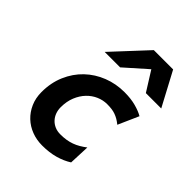

<svg xmlns="http://www.w3.org/2000/svg" viewBox="-220 -895 1030 1030"><g transform="rotate(45 295.0 -380.0)"><path d="M484.9 -351.6Q471.2 -362.8 458.3 -370.4Q445.3 -377.9 431.6 -382.8Q418 -387.7 402.6 -389.6Q387.2 -391.6 368.2 -391.6Q337.9 -391.6 308.3 -378.9Q278.8 -366.2 255.6 -342Q232.4 -317.9 218 -283Q203.6 -248 203.6 -203.1Q203.6 -182.1 210.4 -163.3Q217.3 -144.5 230.5 -130.1Q243.7 -115.7 262.5 -107.4Q281.2 -99.1 305.2 -99.1Q329.1 -99.1 349.1 -102.3Q369.1 -105.5 387.5 -112.1Q405.8 -118.7 422.9 -128.7Q439.9 -138.7 457.5 -151.9L452.6 -33.7Q418.9 -12.2 375.7 0Q332.5 12.2 277.8 12.2Q235.8 12.2 198.7 -2Q161.6 -16.1 133.8 -42.5Q106 -68.8 89.6 -106Q73.2 -143.1 73.2 -188.5Q73.2 -259.3 98.4 -317.4Q123.5 -375.5 166.7 -416.7Q210 -458 267.3 -480.5Q324.7 -502.9 388.7 -502.9Q437.5 -502.9 475.3 -492.7Q513.2 -482.4 536.6 -468.3ZM473.1 -580.1 403.3 -691.4 277.8 -580.1H160.6L340.3 -773.4H486.8L589.8 -580.1Z"/></g></svg>

Font: Andika New Basic
Style: Bold Italic
Weight: 700
Italic angle: -14°
Designer: Victor Gaultney, Annie Olsen, Pablo Ugerman
Foundry: SIL International
Version: Version 5.500